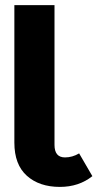

<svg xmlns="http://www.w3.org/2000/svg" viewBox="-20 -713 381 750"><path d="M289.1 -113.8 340.8 -24.9Q288.1 17.1 213.9 17.1Q133.3 17.1 84.7 -26.6Q36.1 -70.3 36.1 -155.8V-692.9H192.9V-147Q192.9 -98.1 233.9 -98.1Q262.7 -98.1 289.1 -113.8Z"/></svg>

Font: Fira Sans Compressed
Style: Bold
Weight: 700
Width: 1
Designer: Carrois Corporate & Edenspiekermann AG
Foundry: Carrois Corporate GbR & Edenspiekermann AG
Version: Version 4.203;PS 004.203;hotconv 1.0.88;makeotf.lib2.5.64775